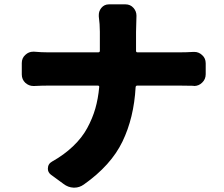

<svg xmlns="http://www.w3.org/2000/svg" viewBox="-20 -821 1040 891"><path d="M611.3 -585Q611.3 -578.1 618.2 -578.1H813.5Q844.7 -578.1 877.9 -580.1Q879.9 -580.1 881.8 -580.1Q902.3 -580.1 918 -565.4Q934.6 -550.8 934.6 -527.3V-476.6Q934.6 -453.1 918 -437.5Q902.3 -421.9 879.9 -421.9Q878.9 -421.9 877.9 -422.9Q840.8 -423.8 811.5 -423.8H617.2Q610.4 -423.8 609.4 -417Q601.6 -274.4 548.3 -164.1Q495.1 -53.7 369.1 35.2Q348.6 49.8 325.2 49.8Q323.2 49.8 321.3 49.8Q295.9 48.8 274.4 32.2L215.8 -10.7Q202.1 -21.5 202.1 -38.1Q202.1 -60.5 221.7 -71.3Q277.3 -102.5 318.8 -142.1Q360.4 -181.6 384.8 -226.6Q409.2 -271.5 422.4 -317.4Q435.5 -363.3 440.4 -417Q441.4 -423.8 433.6 -423.8H207Q174.8 -423.8 138.7 -421.9Q136.7 -421.9 134.8 -421.9Q114.3 -421.9 97.7 -436.5Q81.1 -452.1 81.1 -475.6V-528.3Q81.1 -551.8 97.7 -566.4Q113.3 -581.1 133.8 -581.1Q135.7 -581.1 138.7 -581.1Q172.9 -578.1 203.1 -578.1H435.5Q443.4 -578.1 443.4 -585V-673.8Q443.4 -709 438.5 -744.1Q438.5 -748 438.5 -752Q438.5 -769.5 450.2 -784.2Q463.9 -800.8 485.4 -800.8H562.5Q585 -800.8 599.6 -784.2Q613.3 -768.6 613.3 -748L611.3 -672.9Z"/></svg>

Font: Gen Jyuu Gothic Heavy
Style: Bold
Weight: 900
Designer: [Source Han Sans]
Ryoko NISHIZUKA  (kana & ideographs); Paul D. Hunt (Latin, Greek & Cyrillic); Wenlong ZHANG  (bopomofo
Version: Version 1.002.20150607